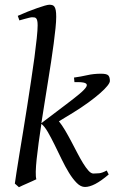

<svg xmlns="http://www.w3.org/2000/svg" viewBox="-20 -762 479 802"><path d="M214.8 -691.9Q214.8 -672.9 211.9 -644.3Q209 -615.7 204.3 -580.1Q199.7 -544.4 193.4 -503.7Q187 -462.9 180.2 -419.9Q173.3 -377 166.3 -333Q159.2 -289.1 152.8 -247.6L257.8 -327.1Q291.5 -352.5 313 -370.6Q334.5 -388.7 340.6 -399.7Q346.7 -410.6 335.2 -415.3Q323.7 -419.9 291 -418.9L289.1 -438Q317.9 -441.9 344.5 -448Q371.1 -454.1 401.9 -454.1Q425.3 -454.1 432.1 -447.3Q439 -440.4 439 -423.8Q439 -416.5 428.5 -403.3Q418 -390.1 397.7 -372.3Q377.4 -354.5 348.6 -333.5Q319.8 -312.5 283.2 -290L226.1 -255.4Q238.8 -239.7 252 -217.5Q265.1 -195.3 277.8 -171.1Q290.5 -147 303 -123Q315.4 -99.1 327.1 -80.1Q338.9 -61 349.6 -49.1Q360.4 -37.1 370.1 -37.1Q381.3 -37.1 394.3 -38.3Q407.2 -39.6 425.8 -49.8L434.1 -33.2Q401.9 -5.9 377.7 6.6Q353.5 19 335 19Q317.4 19 300.8 2.4Q284.2 -14.2 268.3 -40Q252.4 -65.9 237.3 -97.2Q222.2 -128.4 207.8 -157.7Q193.4 -187 179.7 -210.7Q166 -234.4 152.8 -244.6Q146.5 -203.1 141.4 -165.5Q136.2 -127.9 133.1 -97.4Q129.9 -66.9 129.4 -45.2Q128.9 -23.4 131.8 -13.2Q125 -9.8 115 -5.4Q105 -1 94.7 3.7Q84.5 8.3 74.7 12.5Q64.9 16.6 59.1 20L42 4.9Q43.9 -9.3 48.8 -41.3Q53.7 -73.2 60.8 -116.5Q67.9 -159.7 76.4 -211.4Q85 -263.2 93.3 -316.9Q101.6 -370.6 109.6 -423.3Q117.7 -476.1 123.8 -521.5Q129.9 -566.9 133.5 -602.1Q137.2 -637.2 137.2 -655.8Q137.2 -668 135.7 -674.8Q134.3 -681.6 131.3 -685.1Q128.4 -688.5 124 -689.2Q119.6 -689.9 113.8 -689.9Q109.9 -689.9 101.1 -687.7Q92.3 -685.5 83.5 -683.1Q73.2 -680.2 61 -676.8L54.2 -695.8Q74.7 -705.1 95.7 -713.4Q116.7 -721.7 134.8 -728Q152.8 -734.4 166.5 -738.3Q180.2 -742.2 186 -742.2Q192.9 -742.2 198.2 -740.7Q203.6 -739.3 207.3 -734.1Q210.9 -729 212.9 -719Q214.8 -709 214.8 -691.9Z"/></svg>

Font: Gentium Plus APac
Style: Italic
Weight: 400
Italic angle: -8°
Designer: J. Victor Gaultney, Annie Olsen, Iska Routamaa, Becca Hirsbrunner
Foundry: SIL International
Version: Version 5.000